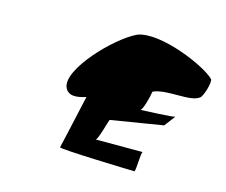

<svg xmlns="http://www.w3.org/2000/svg" viewBox="-71 -778 742 631"><g transform="rotate(15 299.5 -463.0)"><path d="M146 -450C157 -424 187 -427 217 -437C197 -345 176 -255 176 -255C173 -249 425 -242 432 -242C438 -242 436 -310 443 -310H282C290 -310 307 -379 310 -384L488 -413L516 -450C509 -446 409 -443 399 -442C407 -444 419 -489 422 -510C467 -531 550 -509 579 -533C589 -541 604 -592 597 -600C565 -634 399 -706 325 -678C253 -644 122 -506 146 -450ZM516 -451V-449Z"/></g></svg>

Font: Ampere
Style: SCSuExtIta
Weight: 400
Version: Version 1